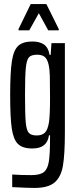

<svg xmlns="http://www.w3.org/2000/svg" viewBox="-20 -722 379 944"><path d="M40 198V136Q82 139 134 139Q176 139 195 124.5Q214 110 220 73.5Q226 37 226 -42V-57H221Q216 -24 196 -8Q176 8 139 8Q91 8 68.5 -14Q46 -36 38 -89.5Q30 -143 30 -254Q30 -367 38.5 -421.5Q47 -476 70 -497Q93 -518 140 -518Q173 -518 195 -504Q217 -490 224 -452H229L233 -510H299V-73Q299 37 289.5 92.5Q280 148 248.5 175Q217 202 150 202Q116 202 40 198ZM221 -122Q226 -157 226 -243Q226 -314 225 -348Q224 -382 219 -404Q213 -431 200 -442Q187 -453 163 -453Q134 -453 122.5 -440.5Q111 -428 107 -389Q103 -350 103 -255Q103 -160 106.5 -121Q110 -82 121.5 -69Q133 -56 160 -56Q187 -56 201 -70Q215 -84 221 -122ZM71 -573V-579L131 -702H208L269 -579V-573H217L171 -657L124 -573Z"/></svg>

Font: Saira Ultra Condensed Medium
Style: Regular
Weight: 500
Width: 1
Designer: Hector Gatti with collaboration of the Omnibus-Type team
Foundry: Omnibus-Type
Version: Version 1.001; ttfautohint (v1.8)